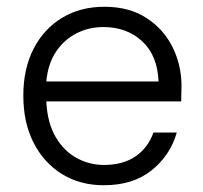

<svg xmlns="http://www.w3.org/2000/svg" viewBox="-20 -536 600 568"><path d="M287 12Q217 12 163.5 -21Q110 -54 79.5 -113.5Q49 -173 49 -253Q49 -333 79.5 -392Q110 -451 164 -483.5Q218 -516 289 -516Q362 -516 413 -483Q464 -450 490.5 -396.5Q517 -343 517 -281Q517 -271 516.5 -260.5Q516 -250 516 -236H117Q120 -173 144.5 -131Q169 -89 207 -68.5Q245 -48 287 -48Q344 -48 381 -73.5Q418 -99 434 -144H503Q484 -77 429 -32.5Q374 12 287 12ZM286 -456Q243 -456 206.5 -437.5Q170 -419 146 -383.5Q122 -348 117 -295H449Q446 -372 400.5 -414Q355 -456 286 -456Z"/></svg>

Font: DM Sans Light
Style: Regular
Weight: 300
Designer: Colophon Foundry, Jonny Pinhorn
Foundry: Colophon Foundry
Version: Version 4.004; ttfautohint (v1.8.4.7-5d5b)